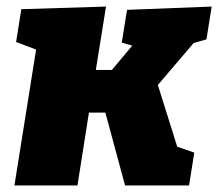

<svg xmlns="http://www.w3.org/2000/svg" viewBox="-20 -565 665 585"><path d="M24 0 90 -414 29 -437 45 -537 303 -545 272 -352H321L383 -426L351 -435L367 -535L625 -545L609 -445L570 -434L461 -306L520 -118L572 -100L556 0H361L301 -222H251L216 0Z"/></svg>

Font: Bitter Black
Style: Italic
Weight: 900
Italic angle: -9°
Designer: Sol Matas, and Bitter project Authors
Foundry: Sol Matas
Version: Version 2.001